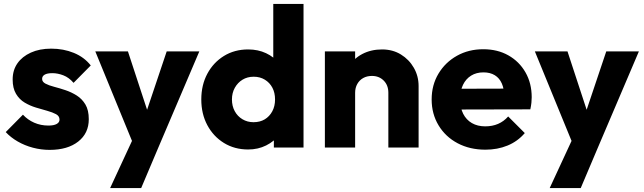

<svg xmlns="http://www.w3.org/2000/svg" viewBox="-20 -746 3255 971"><path d="M231 12Q188 12 146.5 1Q105 -10 69.5 -30.5Q34 -51 9 -78L96 -166Q120 -140 153 -125.5Q186 -111 225 -111Q252 -111 266.5 -119Q281 -127 281 -141Q281 -159 263.5 -168.5Q246 -178 219 -185.5Q192 -193 162 -202Q132 -211 105 -227Q78 -243 61 -271.5Q44 -300 44 -344Q44 -391 68 -425.5Q92 -460 136 -480Q180 -500 239 -500Q301 -500 353.5 -478.5Q406 -457 439 -415L352 -327Q329 -354 300.5 -365Q272 -376 245 -376Q219 -376 206 -368.5Q193 -361 193 -347Q193 -332 210 -323Q227 -314 254 -307Q281 -300 311 -290Q341 -280 368 -263Q395 -246 412 -217.5Q429 -189 429 -143Q429 -72 375.5 -30Q322 12 231 12Z M662 2 462 -486H627L754 -99H693L823 -486H988L780 2ZM537 205 683 -110 780 2 694 205Z M1235 10Q1166 10 1112.5 -23Q1059 -56 1028.5 -113Q998 -170 998 -243Q998 -316 1028.5 -373Q1059 -430 1112.5 -463Q1166 -496 1235 -496Q1285 -496 1325.5 -477Q1366 -458 1392.5 -424.5Q1419 -391 1422 -348V-143Q1419 -100 1393 -65.5Q1367 -31 1326 -10.5Q1285 10 1235 10ZM1262 -128Q1295 -128 1319 -142.5Q1343 -157 1357 -183Q1371 -209 1371 -243Q1371 -277 1357.5 -302.5Q1344 -328 1319.5 -343Q1295 -358 1263 -358Q1231 -358 1206.5 -343Q1182 -328 1167.5 -302Q1153 -276 1153 -243Q1153 -210 1167 -184Q1181 -158 1206 -143Q1231 -128 1262 -128ZM1515 0H1365V-131L1388 -249L1362 -367V-726H1515Z M1944 0V-277Q1944 -315 1920.5 -338.5Q1897 -362 1861 -362Q1836 -362 1817 -351.5Q1798 -341 1787 -321.5Q1776 -302 1776 -277L1717 -306Q1717 -363 1742 -406Q1767 -449 1811.5 -472.5Q1856 -496 1912 -496Q1966 -496 2007.5 -470.5Q2049 -445 2073 -403Q2097 -361 2097 -311V0ZM1623 0V-486H1776V0Z M2435 11Q2356 11 2294.5 -21.5Q2233 -54 2198 -112Q2163 -170 2163 -243Q2163 -316 2197.5 -373.5Q2232 -431 2291 -464Q2350 -497 2424 -497Q2496 -497 2551 -466Q2606 -435 2637.5 -380Q2669 -325 2669 -254Q2669 -241 2667.5 -226.5Q2666 -212 2662 -193L2243 -192V-297L2597 -298L2531 -254Q2530 -296 2518 -323.5Q2506 -351 2482.5 -365.5Q2459 -380 2425 -380Q2389 -380 2362.5 -363.5Q2336 -347 2321.5 -317Q2307 -287 2307 -244Q2307 -201 2322.5 -170.5Q2338 -140 2366.5 -123.5Q2395 -107 2434 -107Q2470 -107 2499 -119.5Q2528 -132 2550 -157L2634 -73Q2598 -31 2547 -10Q2496 11 2435 11Z M2885 2 2685 -486H2850L2977 -99H2916L3046 -486H3211L3003 2ZM2760 205 2906 -110 3003 2 2917 205Z"/></svg>

Font: Outfit Thin
Style: Bold
Weight: 700
Version: Version 1.100;gftools[0.9.27]